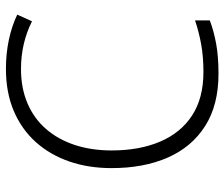

<svg xmlns="http://www.w3.org/2000/svg" viewBox="-76 -688 774 663"><g transform="rotate(-90 311.5 -357.0)"><path d="M404 -672Q338 -672 285.5 -649.5Q233 -627 197 -585.5Q161 -544 142 -486.5Q123 -429 123 -359Q123 -263 153.5 -191.5Q184 -120 244 -81Q304 -42 394 -42Q447 -42 490.5 -50Q534 -58 572 -71V-20Q535 -6 491 2Q447 10 388 10Q280 10 207.5 -36Q135 -82 98.5 -165Q62 -248 62 -359Q62 -439 85 -505.5Q108 -572 152 -621Q196 -670 259.5 -697Q323 -724 405 -724Q457 -724 504.5 -714Q552 -704 592 -685L569 -634Q531 -653 490 -662.5Q449 -672 404 -672Z"/></g></svg>

Font: Noto Sans Armenian Light
Style: Regular
Weight: 300
Designer: Monotype Design Team
Foundry: Monotype Imaging Inc.
Version: Version 2.007